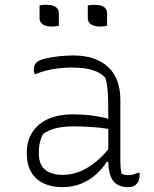

<svg xmlns="http://www.w3.org/2000/svg" viewBox="-20 -766 640 796"><path d="M479 -352Q479 -321 479 -289.5Q479 -258 479 -226.5Q479 -195 479 -163.5Q479 -132 479 -100Q479 -84 480 -72Q481 -60 484 -46Q490 -43 496.5 -41.5Q503 -40 510 -40Q523 -40 534 -43Q545 -46 553 -50H559Q559 -49 559 -47Q559 -45 559 -43Q559 -29 555.5 -19Q552 -9 546 -3Q540 3 532 6.5Q524 10 512 10Q491 10 475 3.5Q459 -3 449 -16.5Q439 -30 434 -51Q429 -72 429 -100Q429 -138 429 -181Q429 -224 429 -252Q429 -306 428.5 -340.5Q428 -375 425.5 -399Q423 -423 417 -443Q404 -458 384 -467.5Q364 -477 337.5 -481.5Q311 -486 276 -486Q248 -486 220.5 -482.5Q193 -479 169.5 -473Q146 -467 129 -459H123Q122 -463 121 -467Q120 -471 120 -475Q120 -486 122.5 -493.5Q125 -501 131 -507Q140 -516 165 -522.5Q190 -529 222 -532.5Q254 -536 284 -536Q332 -536 368 -523.5Q404 -511 429 -487.5Q454 -464 466.5 -430Q479 -396 479 -352ZM141 -130Q141 -85 166.5 -63Q192 -41 241 -41Q274 -41 308.5 -54Q343 -67 378.5 -96Q414 -125 448 -172V-95H422Q406 -68 379.5 -44Q353 -20 317.5 -5Q282 10 239 10Q193 10 159.5 -6.5Q126 -23 108.5 -54Q91 -85 91 -129V-134Q91 -170 104 -199Q117 -228 141.5 -249Q166 -270 201.5 -281Q237 -292 282 -292Q319 -292 353.5 -288Q388 -284 412.5 -278Q437 -272 445 -267Q451 -264 453 -258Q455 -252 455 -244.5Q455 -237 454 -226Q426 -233 398 -236Q370 -239 342 -240.5Q314 -242 285 -242Q239 -242 208.5 -233.5Q178 -225 158 -210Q151 -196 146 -177.5Q141 -159 141 -133ZM144 -743Q150 -745 157.5 -745.5Q165 -746 174 -746Q190 -746 201 -742Q212 -738 218 -730Q224 -722 224 -711V-659Q218 -658 210.5 -657Q203 -656 194 -656Q179 -656 167.5 -660Q156 -664 150 -672Q144 -680 144 -691ZM344 -743Q350 -745 357.5 -745.5Q365 -746 374 -746Q390 -746 401 -742Q412 -738 418 -730Q424 -722 424 -711V-659Q418 -658 410.5 -657Q403 -656 394 -656Q379 -656 367.5 -660Q356 -664 350 -672Q344 -680 344 -691Z"/></svg>

Font: Recursive Monospace Casual Light
Style: Regular
Weight: 300
Version: Version 1.047